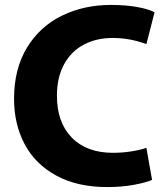

<svg xmlns="http://www.w3.org/2000/svg" viewBox="-20 -720 674 779"><path d="M415 39Q294 39 208.5 -7.5Q123 -54 80 -135Q37 -216 37 -319Q37 -440 89 -526Q141 -612 230.5 -656Q320 -700 430 -700Q490 -700 537 -691.5Q584 -683 607 -670L574 -541Q507 -566 437 -566Q372 -566 321 -539.5Q270 -513 240.5 -460Q211 -407 211 -331Q211 -224 271 -162Q331 -100 439 -100Q475 -100 511 -105.5Q547 -111 574 -120L597 10Q571 21 522.5 30Q474 39 415 39Z"/></svg>

Font: Gmarket Sans TTF Bold
Style: Regular
Weight: 700
Designer: Creative Director : Sungho Lee; Art Director : Kiwoong Choi; Project Manager : Sori Yang, Jongwook Yoon; Font Designer :
Foundry: Sandoll Inc.
Version: Version 1.000;hotconv 1.0.109;makeotfexe 2.5.65596